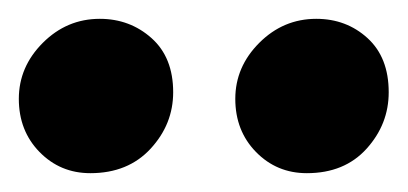

<svg xmlns="http://www.w3.org/2000/svg" viewBox="-20 -740 433 204"><path d="M306 -556Q274 -556 252 -578.5Q230 -601 230 -635Q230 -669 255.5 -694.5Q281 -720 316 -720Q348 -720 370.5 -699.5Q393 -679 393 -642Q393 -608 369.5 -582Q346 -556 306 -556ZM76 -556Q44 -556 22 -578.5Q0 -601 0 -635Q0 -669 25.5 -694.5Q51 -720 86 -720Q118 -720 141 -699.5Q164 -679 164 -642Q164 -608 140 -582Q116 -556 76 -556Z"/></svg>

Font: Faustina Light ExtraBold
Style: Regular
Weight: 800
Version: Version 1.200